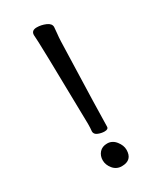

<svg xmlns="http://www.w3.org/2000/svg" viewBox="-187 -784 724 864"><g transform="rotate(-30 175.0 -351.5)"><path d="M179.2 15.1Q151.9 15.1 134.5 -5.9Q117.2 -26.9 117.2 -50.8Q117.2 -74.2 131.6 -90.6Q146 -106.9 172.1 -106.9Q198.2 -106.9 216.1 -84.5Q233.9 -62 233.9 -39.1Q233.9 15.1 179.2 15.1ZM189.9 -159.2Q173.8 -159.2 157 -166Q140.1 -172.9 140.1 -188Q142.1 -204.1 142.1 -227.1Q134.8 -668 130.9 -693.8Q130.9 -717.8 159.2 -717.8Q182.1 -717.8 205.1 -708Q228 -698.2 228 -680.2Q227.1 -663.1 225.1 -647Q223.1 -630.9 222.2 -608.9Q210 -223.1 210 -172.9Q210 -159.2 189.9 -159.2Z"/></g></svg>

Font: LXGW WenKai Screen
Style: Regular
Weight: 400
Designer: LXGW / Fontworks Inc.
Foundry: LXGW / Fontworks Inc.
Version: Version 1.510;January 18,2025